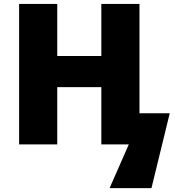

<svg xmlns="http://www.w3.org/2000/svg" viewBox="-20 -734 891 976"><path d="M689 -158.2H842.8L750 222.2H537.1L634.8 0H495.1V-291H271V0H77.1V-713.9H271V-449.2H495.1V-713.9H689Z"/></svg>

Font: Open Sans ExtraBold
Style: Regular
Weight: 800
Designer: Monotype Design Team
Foundry: Monotype Imaging Inc.
Version: Version 3.003; ttfautohint (v1.8.4)